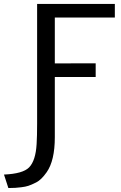

<svg xmlns="http://www.w3.org/2000/svg" viewBox="-97 -699 605 959"><path d="M88.4 -679.2H476.6V-611.3H176.8V-382.3L380.9 -382.8V-314.5H176.8V-13.7Q176.8 103 136.2 161.1Q109.4 199.2 84.2 211.9Q59.1 224.6 44.4 229.2Q29.8 233.9 9.3 236.3Q-18.1 240.2 -55.2 240.2L-77.1 172.9Q17.1 168.9 48.3 137.2Q81.1 103.5 85.9 20.5Q88.4 -19.5 88.4 -81.1Z"/></svg>

Font: Molengo
Style: Regular
Weight: 400
Designer: moyogo
Foundry: moyogo
Version: Version 0.11; ttfautohint (v0.8) -G 32 -r 16 -x